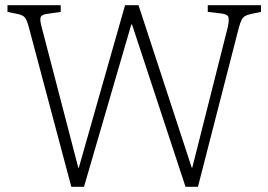

<svg xmlns="http://www.w3.org/2000/svg" viewBox="-20 -723 1037 743"><path d="M256 0 92 -616Q84 -647 75.5 -656Q67 -665 48 -669L9 -677V-703H215V-677L160 -669Q140 -666 137 -655.5Q134 -645 141 -619L283 -74H285L464 -703H516L722 -74H724L862 -620Q867 -645 864 -656.5Q861 -668 835 -671L784 -677V-703H990V-677L952 -669Q938 -666 929.5 -661.5Q921 -657 915.5 -647Q910 -637 904 -615L746 0H698L491 -628H488L305 0Z"/></svg>

Font: Literata 18pt ExtraLight
Style: Regular
Weight: 250
Designer: Latin by Veronika Burian and Jose Scaglione. Greek by Irene Vlachou. Cyrillic by Vera Evstafieva.
Foundry: TypeTogether
Version: Version 3.103;gftools[0.9.29]